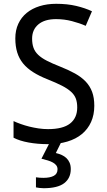

<svg xmlns="http://www.w3.org/2000/svg" viewBox="-20 -744 559 1004"><path d="M473.1 -190.9Q473.1 -143.6 456.3 -106.2Q439.5 -68.8 408.2 -43Q377 -17.1 332 -3.7Q287.1 9.8 231 9.8Q176.8 9.8 129.6 1.2Q82.5 -7.3 50.8 -23.9V-110.8Q67.4 -103 88.6 -95.5Q109.9 -87.9 133.3 -82Q156.7 -76.2 181.6 -72.5Q206.5 -68.8 231 -68.8Q309.1 -68.8 346.4 -98.1Q383.8 -127.4 383.8 -182.1Q383.8 -208.5 376.7 -228Q369.6 -247.6 351.8 -263.9Q334 -280.3 304.2 -295.7Q274.4 -311 229 -329.1Q185.5 -346.2 153.6 -366.5Q121.6 -386.7 100.8 -412.1Q80.1 -437.5 70.1 -469.7Q60.1 -502 60.1 -543Q60.1 -585.9 75.7 -619.6Q91.3 -653.3 119.6 -676.5Q147.9 -699.7 187.3 -711.9Q226.6 -724.1 273.9 -724.1Q332 -724.1 378.4 -713.1Q424.8 -702.1 460.9 -685.1L428.2 -608.9Q396.5 -623 356.2 -633.5Q315.9 -644 272.9 -644Q213.4 -644 180.7 -616.5Q147.9 -588.9 147.9 -542Q147.9 -514.2 155.3 -493.9Q162.6 -473.6 179.7 -457.3Q196.8 -440.9 224.9 -426.5Q252.9 -412.1 293.9 -396Q338.4 -378.4 371.8 -359.9Q405.3 -341.3 427.7 -317.9Q450.2 -294.4 461.7 -263.7Q473.1 -232.9 473.1 -190.9ZM350.1 140.1Q350.1 187.5 315.7 213.9Q281.2 240.2 208 240.2Q197.3 240.2 186.3 238.8Q175.3 237.3 168 235.8V183.1Q175.3 184.6 187.3 185.3Q199.2 186 207 186Q241.7 186 261.2 175.5Q280.8 165 280.8 141.1Q280.8 129.4 274.4 120.8Q268.1 112.3 256.8 106Q245.6 99.6 230.2 95Q214.8 90.3 196.8 85.9L240.7 0H299.8L272 56.2Q288.6 60.1 302.7 66.4Q316.9 72.8 327.4 82.8Q337.9 92.8 344 106.9Q350.1 121.1 350.1 140.1Z"/></svg>

Font: Genotype
Style: Regular
Weight: 400
Foundry: Ascender Corporation
Version: Version 1.00